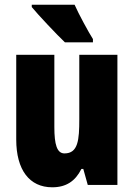

<svg xmlns="http://www.w3.org/2000/svg" viewBox="-20 -786 569 816"><path d="M297 -766H115V-756C141 -724 224 -636 256 -606H375V-620C357 -648 314 -727 297 -766ZM479 -553H317V-280C317 -191 312 -134 254 -134C222 -134 211 -172 211 -246V-553H49V-193C49 -64 105 10 202 10C261 10 300 -16 326 -68H334L353 0H479Z"/></svg>

Font: Noto Sans Lao ExtraCondensed Black
Style: Regular
Weight: 900
Width: 2
Designer: Monotype Design Team
Foundry: Monotype Imaging Inc.
Version: Version 2.003